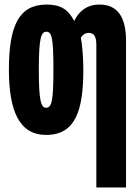

<svg xmlns="http://www.w3.org/2000/svg" viewBox="-20 -581 603 841"><path d="M402 -384V240H532V-403C532 -510 492 -561 416 -561C360 -561 325 -531 305 -489C279 -540 245 -561 184 -561C64 -561 19 -470 19 -276C19 -96 64 10 182 10C311 10 345 -98 345 -276C345 -329 340 -388 334 -416C341 -427 352 -437 369 -437C391 -437 402 -422 402 -384ZM182 -109C160 -109 150 -138 150 -274C150 -415 160 -442 183 -442C207 -442 214 -415 214 -276C214 -137 206 -109 182 -109Z"/></svg>

Font: Noto Sans Mono SemiCondensed ExtraBold
Style: Regular
Weight: 800
Width: 4
Designer: Monotype Design Team
Foundry: Monotype Imaging Inc.
Version: Version 2.014